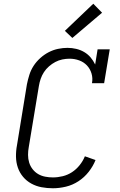

<svg xmlns="http://www.w3.org/2000/svg" viewBox="-20 -999 640 1027"><path d="M263 8Q232 8 202.5 2.5Q173 -3 147.5 -17Q122 -31 103.5 -53Q85 -75 75.5 -102.5Q66 -130 65.5 -161Q65 -192 71 -223L124 -548Q129 -573 137 -598.5Q145 -624 159.5 -646.5Q174 -669 195 -688Q216 -707 240 -719.5Q264 -732 290 -737.5Q316 -743 341 -743Q365 -743 388 -737.5Q411 -732 430.5 -720.5Q450 -709 464.5 -692Q479 -675 489 -654L502 -735H567L537 -554H472Q477 -581 469.5 -606Q462 -631 445 -649Q428 -667 403.5 -676Q379 -685 352 -685Q333 -685 313.5 -681Q294 -677 276 -667.5Q258 -658 242 -644Q226 -630 215 -613Q204 -596 197.5 -577Q191 -558 188 -539L134 -213Q130 -192 130 -170.5Q130 -149 136 -129.5Q142 -110 154.5 -94Q167 -78 184 -68Q201 -58 221.5 -54Q242 -50 263 -50Q289 -50 315.5 -56.5Q342 -63 365 -78Q388 -93 406 -115.5Q424 -138 434 -163L491 -143Q478 -110 454.5 -80Q431 -50 399.5 -29.5Q368 -9 332.5 -0.5Q297 8 263 8ZM367 -796 327 -834 479 -979 526 -931Z"/></svg>

Font: Iosevka Etoile Light
Style: Italic
Weight: 300
Italic angle: -9°
Designer: Belleve Invis
Foundry: Belleve Invis
Version: Version 22.1.2; ttfautohint (v1.8.4)